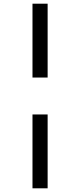

<svg xmlns="http://www.w3.org/2000/svg" viewBox="-20 -731 432 1040"><path d="M156 -311V-711H238V-311ZM156 289V-111H238V289Z"/></svg>

Font: Ysabeau Infant SemiBold
Style: Regular
Weight: 600
Designer: Christian Thalmann (Catharsis Fonts)
Version: Version 2.002; featfreeze: ss01,ss02,lnum